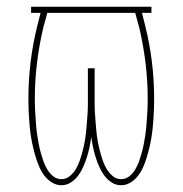

<svg xmlns="http://www.w3.org/2000/svg" viewBox="-20 -540 540 568"><path d="M162 8Q147 8 134 0Q121 -8 112 -19.5Q103 -31 97 -44.5Q91 -58 86.5 -72.5Q82 -87 78.5 -101.5Q75 -116 72.5 -130.5Q70 -145 68.5 -159.5Q67 -174 66 -189Q65 -204 64.5 -218.5Q64 -233 64 -248Q64 -302 70.5 -356Q77 -410 90 -462L100 -502H72V-520H428V-502H400L410 -462Q423 -410 429.5 -356Q436 -302 436 -248Q436 -233 435.5 -218.5Q435 -204 434 -189Q433 -174 431.5 -159.5Q430 -145 427.5 -130.5Q425 -116 421.5 -101.5Q418 -87 413.5 -72.5Q409 -58 403 -44.5Q397 -31 388 -19.5Q379 -8 366 0Q353 8 338 8Q323 8 310 -0.5Q297 -9 288 -21.5Q279 -34 273 -48Q267 -62 262.5 -76.5Q258 -91 255 -105.5Q252 -120 250 -135Q248 -120 245 -105.5Q242 -91 237.5 -76.5Q233 -62 227 -48Q221 -34 212 -21.5Q203 -9 190 -0.5Q177 8 162 8ZM162 -10Q176 -10 187 -19.5Q198 -29 205 -41Q212 -53 216.5 -66.5Q221 -80 224.5 -93.5Q228 -107 230.5 -120.5Q233 -134 234.5 -148Q236 -162 237 -176Q238 -190 239 -204Q240 -218 240 -232Q240 -246 240 -260V-338H260V-260Q260 -246 260 -232Q260 -218 261 -204Q262 -190 263 -176Q264 -162 265.5 -148Q267 -134 269.5 -120.5Q272 -107 275.5 -93.5Q279 -80 283.5 -66.5Q288 -53 295 -41Q302 -29 313 -19.5Q324 -10 338 -10Q352 -10 362.5 -18.5Q373 -27 380 -38.5Q387 -50 391.5 -63Q396 -76 399.5 -88.5Q403 -101 405.5 -114.5Q408 -128 410 -141Q412 -154 413 -167.5Q414 -181 415 -194.5Q416 -208 416.5 -221Q417 -234 417 -248Q417 -301 410.5 -354Q404 -407 392 -458L380 -502H120L108 -458Q96 -407 89.5 -354Q83 -301 83 -248Q83 -234 83.5 -221Q84 -208 85 -194.5Q86 -181 87 -167.5Q88 -154 90 -141Q92 -128 94.5 -114.5Q97 -101 100.5 -88.5Q104 -76 108.5 -63Q113 -50 120 -38.5Q127 -27 137.5 -18.5Q148 -10 162 -10Z"/></svg>

Font: Iosevka Curly Thin
Style: Regular
Weight: 100
Monospace: yes
Designer: Belleve Invis
Foundry: Belleve Invis
Version: Version 22.1.2; ttfautohint (v1.8.4)